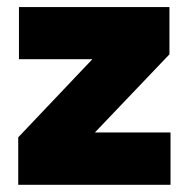

<svg xmlns="http://www.w3.org/2000/svg" viewBox="-20 -512 523 532"><path d="M452.5 -145V0H30.5V-131.5L236 -348H32.5V-492.5H449.5V-361.5L243 -145Z"/></svg>

Font: Anek Gujarati ExtraBold
Style: Regular
Weight: 800
Version: Version 1.003